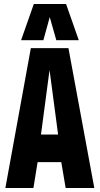

<svg xmlns="http://www.w3.org/2000/svg" viewBox="-20 -945 502 965"><path d="M7 0 135 -703H324L454 0H310L288 -130H169L148 0ZM186 -269H272L229 -593ZM86 -743 150 -925H312L376 -743H263L230 -859L198 -743Z"/></svg>

Font: Georama Condensed
Style: Bold
Weight: 700
Width: 3
Designer: Jean-Baptiste Levee
Foundry: Production Type
Version: Version 1.000